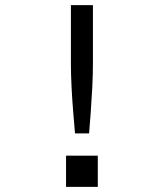

<svg xmlns="http://www.w3.org/2000/svg" viewBox="-20 -730 640 750"><path d="M273 -209Q270 -244 266 -292Q262 -340 259.5 -390Q257 -440 257 -480V-710H343V-480Q343 -440 340.5 -390Q338 -340 334.5 -292Q331 -244 328 -209ZM238 0V-122H362V0Z"/></svg>

Font: Geist Mono
Style: Regular
Weight: 400
Monospace: yes
Designer: Basement.studio, Andrés Briganti, Mateo Zaragoza
Foundry: Basement.studio, Vercel, Andrés Briganti, Guido Ferreyra, Mateo Zaragoza
Version: Version 1.500; ttfautohint (v1.8.4.7-5d5b)